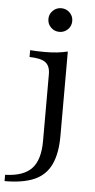

<svg xmlns="http://www.w3.org/2000/svg" viewBox="-100 -653 436 880"><g transform="rotate(5 117.5 -213.0)"><path d="M-44.4 192.7V163.7Q39.5 161.3 77.4 121.4Q115.3 81.5 115.3 -5.6V-312.9Q115.3 -350.8 94 -366.9Q72.6 -383.1 20.2 -383.9V-415.3Q49.2 -412.9 89.5 -412.9Q147.6 -412.9 192.7 -424.2V-36.3Q192.7 45.2 168.5 96Q144.4 146.8 92.3 169.8Q40.3 192.7 -44.4 192.7ZM146 -510.5Q123.4 -510.5 107.3 -526.2Q91.1 -541.9 91.1 -565.3Q91.1 -587.9 107.3 -603.6Q123.4 -619.4 146 -619.4Q168.5 -619.4 184.7 -603.6Q200.8 -587.9 200.8 -565.3Q200.8 -541.9 184.7 -526.2Q168.5 -510.5 146 -510.5Z"/></g></svg>

Font: Playfair 12pt
Style: Regular
Weight: 400
Designer: Claus Eggers Sørensen
Foundry: Claus Eggers Sørensen
Version: Version 2.000;gftools[0.9.28]